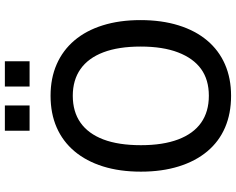

<svg xmlns="http://www.w3.org/2000/svg" viewBox="-108 -828 946 769"><g transform="rotate(-90 364.5 -444.0)"><path d="M365 9Q294 9 238 -15Q182 -39 142.5 -86Q103 -133 82 -200.5Q61 -268 61 -352Q61 -437 82 -504Q103 -571 142.5 -618Q182 -665 238 -689.5Q294 -714 365 -714Q435 -714 491 -689.5Q547 -665 586.5 -618.5Q626 -572 647 -505Q668 -438 668 -354Q668 -269 647 -201.5Q626 -134 586.5 -87Q547 -40 491 -15.5Q435 9 365 9ZM365 -80Q429 -80 472 -111Q515 -142 538.5 -203Q562 -264 562 -353Q562 -442 539 -502.5Q516 -563 472 -594Q428 -625 365 -625Q301 -625 257 -594Q213 -563 190 -502.5Q167 -442 167 -352Q167 -264 190 -203Q213 -142 257 -111Q301 -80 365 -80ZM402 -798V-897H503V-798ZM225 -798V-897H326V-798Z"/></g></svg>

Font: Nunito Sans 10pt SemiCondensed SemiBold
Style: Regular
Weight: 600
Width: 4
Designer: Vernon Adams
Foundry: Vernon Adams
Version: Version 3.101;gftools[0.9.27]